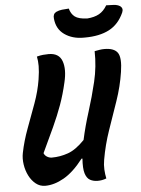

<svg xmlns="http://www.w3.org/2000/svg" viewBox="-62 -994 774 1053"><g transform="rotate(-5 325.0 -467.5)"><path d="M144 11Q115 11 92.5 -7Q70 -25 55.5 -53.5Q41 -82 36 -115.5Q31 -149 37 -179Q50 -244 75 -311Q100 -378 124 -444Q148 -510 158 -573Q165 -617 165 -646.5Q165 -676 160 -699Q179 -704 194 -705.5Q209 -707 225 -707Q282 -707 298.5 -661.5Q315 -616 298 -545Q283 -479 262.5 -422.5Q242 -366 214.5 -306Q187 -246 150 -168Q155 -155 167.5 -147.5Q180 -140 194 -140Q239 -140 283 -155.5Q327 -171 375 -221Q391 -295 416 -373.5Q441 -452 460.5 -534Q480 -616 478 -701Q495 -704 506.5 -706Q518 -708 532 -708Q586 -708 605 -680Q624 -652 612 -575Q600 -496 573 -418Q546 -340 519 -262Q492 -184 478 -103Q473 -75 474.5 -49Q476 -23 481 0Q468 5 456.5 7Q445 9 433 9Q409 9 391 -1Q373 -11 364.5 -38.5Q356 -66 360 -120H355Q301 -50 247.5 -19.5Q194 11 144 11ZM563 -946Q586 -946 605.5 -944.5Q625 -943 638 -935Q657 -922 647 -899Q619 -836 565.5 -808Q512 -780 431 -780H423Q362 -780 319 -810.5Q276 -841 271 -899Q268 -924 287 -934Q302 -941 319 -943Q336 -945 357 -946Q365 -916 385.5 -900.5Q406 -885 453 -883Q493 -886 519 -900.5Q545 -915 563 -946Z"/></g></svg>

Font: Recursive Mn Csl St
Style: Bold Italic
Weight: 700
Italic angle: -15°
Monospace: yes
Version: Version 1.079;hotconv 1.0.112;makeotfexe 2.5.65598; ttfautoh